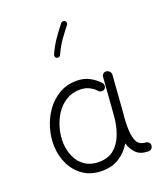

<svg xmlns="http://www.w3.org/2000/svg" viewBox="-157 -971 954 1100"><g transform="rotate(-20 319.5 -421.5)"><path d="M275.9 -34.7Q333.5 -34.7 369.4 -65.4Q405.3 -96.2 423.8 -146.7Q442.4 -197.3 446.8 -257.3L463.9 -484.9Q464.8 -496.1 473.4 -502.9Q481.9 -509.8 492.7 -508.3Q503.9 -506.8 511.7 -497.8Q519.5 -488.8 518.6 -478L501.5 -250Q500.5 -235.4 498.5 -221.2Q497.1 -201.7 496.8 -181.4Q496.6 -161.1 497.6 -143.1Q500 -105 513.2 -77.4Q526.4 -49.8 569.3 -47.9Q577.1 -45.9 583.5 -40Q589.8 -34.2 590.3 -22Q590.3 -10.7 582.3 -2.9Q574.2 4.9 563 4.9Q515.1 4.9 489.5 -20.3Q463.9 -45.4 453.1 -83.5Q425.8 -37.1 381.8 -8.8Q337.9 19.5 275.9 19.5Q211.4 19.5 164.8 -11.2Q118.2 -42 92.5 -93.5Q66.9 -145 64.5 -206.5Q62.5 -261.2 78.6 -315.9Q94.7 -370.6 127 -416Q159.2 -461.4 206.1 -488.8Q252.9 -516.1 312.5 -516.1Q356.4 -516.1 390.1 -498.3Q423.8 -480.5 449.2 -452.6Q456.5 -443.8 455.3 -432.6Q454.1 -421.4 445.8 -415Q437 -408.7 425.5 -410.6Q414.1 -412.6 407.2 -421.9Q392.1 -438.5 368.2 -450.2Q344.2 -461.9 313 -461.9Q265.6 -461.9 229 -439.2Q192.4 -416.5 167.5 -378.9Q142.6 -341.3 130.4 -296.1Q118.2 -251 119.6 -206.1Q122.1 -158.2 140.4 -119.1Q158.7 -80.1 192.9 -57.4Q227.1 -34.7 275.9 -34.7ZM368.7 -859.9Q374 -855.5 375 -848.1Q376 -840.8 371.6 -835.4Q344.2 -801.3 320.1 -766.8Q295.9 -732.4 275.4 -687Q272.5 -680.7 265.6 -678Q258.8 -675.3 252.4 -678.2Q246.1 -680.7 243.4 -687.7Q240.7 -694.8 243.7 -701.2Q265.6 -749.5 291.3 -786.1Q316.9 -822.8 344.2 -856.9Q348.6 -862.3 356.2 -863.3Q363.8 -864.3 368.7 -859.9Z"/></g></svg>

Font: Mikhak Light
Style: Regular
Weight: 300
Designer: Amin Abedi
Version: Version 3.3